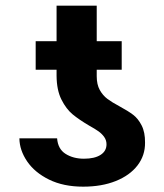

<svg xmlns="http://www.w3.org/2000/svg" viewBox="-20 -662 592 691"><path d="M300.8 -210Q265.1 -231 241.7 -250.2Q218.3 -269.5 201.2 -303.5Q184.1 -337.4 183.6 -388.7V-411.1H108.4V-513.7H183.6V-641.6H328.1V-513.7H418V-411.1H328.1V-387.7Q328.1 -357.9 339.1 -338.1Q350.1 -318.4 366.5 -306.2Q382.8 -293.9 410.2 -279.3Q440.9 -262.7 459 -249Q477.1 -235.4 489.7 -210.7Q502.4 -186 502 -148.4Q502.4 -102.5 474.9 -66.7Q447.3 -30.8 396.7 -10.5Q346.2 9.8 279.3 9.8Q208.5 9.8 156.7 -15.6Q105 -41 77.6 -81.3Q50.3 -121.6 49.8 -164.1H185.5Q188.5 -125.5 216.1 -108.2Q243.7 -90.8 282.2 -90.8Q320.3 -90.8 341.8 -104.5Q363.3 -118.2 363.3 -142.6Q363.3 -157.2 355.2 -168.7Q347.2 -180.2 335 -189Q322.8 -197.8 300.8 -210Z"/></svg>

Font: Pretendard JP
Style: Bold
Weight: 700
Designer: Base glyphs from Inter by Rasmus Andersson; Hangeul glyphs from Noto Sans CJK(Source Han Sans) by Jang Soo-young and Kan
Foundry: Kil Hyung-jin
Version: Version 1.309